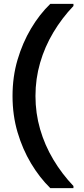

<svg xmlns="http://www.w3.org/2000/svg" viewBox="-20 -831 434 996"><path d="M241 145Q185 90 141 16.5Q97 -57 71 -145Q45 -233 45 -333Q45 -433 71 -521Q97 -609 141 -683Q185 -757 241 -811H361V-800Q301 -737 256.5 -662.5Q212 -588 188 -505Q164 -422 164 -333Q164 -244 188 -161Q212 -78 256.5 -3.5Q301 71 361 134V145Z"/></svg>

Font: DM Sans 24pt SemiBold
Style: Regular
Weight: 600
Designer: Colophon Foundry, Jonny Pinhorn
Foundry: Colophon Foundry
Version: Version 4.004;gftools[0.9.30]